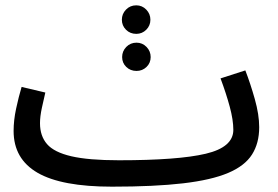

<svg xmlns="http://www.w3.org/2000/svg" viewBox="-20 -679 1042 720"><path d="M400 21Q211 21 121 -31Q31 -83 31 -188Q31 -228 40.5 -272Q50 -316 61 -353L150 -332Q144 -307 137 -274.5Q130 -242 130 -217Q130 -169 156.5 -138.5Q183 -108 247.5 -93Q312 -78 426 -78Q648 -78 751.5 -102.5Q855 -127 855 -192Q855 -229 841.5 -279Q828 -329 807 -385L900 -415Q919 -366 935.5 -307.5Q952 -249 952 -202Q952 -142 925 -99.5Q898 -57 835.5 -30.5Q773 -4 666.5 8.5Q560 21 400 21ZM491 -552Q468 -552 452.5 -567.5Q437 -583 437 -605Q437 -627 452.5 -643Q468 -659 491 -659Q513 -659 528.5 -643Q544 -627 544 -605Q544 -583 528.5 -567.5Q513 -552 491 -552ZM492 -413Q469 -413 453.5 -428Q438 -443 438 -465Q438 -487 453.5 -503Q469 -519 492 -519Q514 -519 529.5 -503Q545 -487 545 -465Q545 -443 529.5 -428Q514 -413 492 -413Z"/></svg>

Font: Noto Sans Arabic Med
Style: Regular
Weight: 500
Designer: Monotype Design Team, Nadine Chahine, Nizar Qandah and Khaled Hosny
Foundry: Monotype Imaging Inc.
Version: Version 2.012; ttfautohint (v1.8.4.7-5d5b)